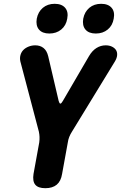

<svg xmlns="http://www.w3.org/2000/svg" viewBox="-20 -978 640 1008"><path d="M218 10Q180 10 165 -8.5Q150 -27 156 -65L186 -230Q188 -245 187.5 -259Q187 -273 184 -287L87 -655Q83 -673 87.5 -689Q92 -705 103 -716Q114 -727 130.5 -733.5Q147 -740 165 -740Q191 -740 208.5 -726Q226 -712 233 -683L288 -448Q292 -434 297 -434Q302 -434 310 -448L447 -683Q464 -712 486.5 -726Q509 -740 535 -740Q553 -740 567 -733.5Q581 -727 588.5 -716Q596 -705 595 -689Q594 -673 583 -655L358 -287Q349 -273 343.5 -259Q338 -245 336 -230L306 -65Q300 -27 278 -8.5Q256 10 218 10ZM483 -802Q446 -802 428.5 -823Q411 -844 417 -880Q424 -916 449 -937Q474 -958 511 -958Q548 -958 566 -937Q584 -916 577 -880Q571 -844 545.5 -823Q520 -802 483 -802ZM239 -802Q202 -802 184.5 -823Q167 -844 173 -880Q180 -916 205 -937Q230 -958 267 -958Q304 -958 322 -937Q340 -916 333 -880Q327 -844 301.5 -823Q276 -802 239 -802Z"/></svg>

Font: Maple Mono NL ExtraBold
Style: Italic
Weight: 800
Italic angle: -10°
Monospace: yes
Designer: subframe7536
Version: Version 7.000